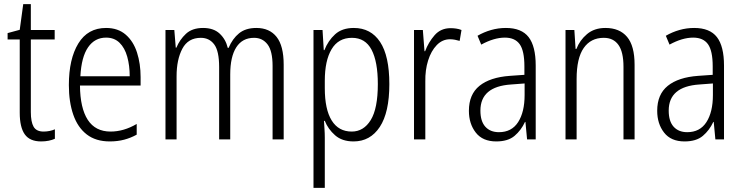

<svg xmlns="http://www.w3.org/2000/svg" viewBox="-20 -678 3613 934"><path d="M192 -38Q207 -38 221.5 -41Q236 -44 247 -49V-3Q234 3 217 6.5Q200 10 180 10Q125 10 100.5 -24.5Q76 -59 76 -130V-486H17V-517L76 -533L93 -658H130V-532H246V-486H130V-133Q130 -85 143.5 -61.5Q157 -38 192 -38Z M496 -542Q554 -542 591.5 -509.5Q629 -477 646.5 -422.5Q664 -368 664 -303V-262H369Q370 -152 407 -95Q444 -38 518 -38Q582 -38 645 -75V-23Q616 -7 584 1.5Q552 10 514 10Q446 10 402 -24Q358 -58 336.5 -120Q315 -182 315 -264Q315 -391 361 -466.5Q407 -542 496 -542ZM496 -495Q441 -495 408.5 -448Q376 -401 371 -307H611Q611 -359 599 -402Q587 -445 561.5 -470Q536 -495 496 -495Z M1227 -542Q1291 -542 1325.5 -498.5Q1360 -455 1360 -363V0H1306V-357Q1306 -430 1281.5 -462Q1257 -494 1216 -494Q1159 -494 1129.5 -448Q1100 -402 1100 -316V0H1046V-352Q1046 -430 1022 -462Q998 -494 957 -494Q895 -494 867 -441Q839 -388 839 -307V0H785V-532H828L835 -446H838Q854 -485 884.5 -513.5Q915 -542 968 -542Q1019 -542 1048.5 -514.5Q1078 -487 1088 -445H1092Q1111 -490 1143 -516Q1175 -542 1227 -542Z M1701 -542Q1784 -542 1829 -474Q1874 -406 1874 -269Q1874 -131 1827.5 -60.5Q1781 10 1700 10Q1644 10 1610 -20Q1576 -50 1560 -90H1556Q1557 -72 1558.5 -50.5Q1560 -29 1560 -8V236H1505V-532H1549L1555 -434H1558Q1576 -480 1610 -511Q1644 -542 1701 -542ZM1692 -494Q1626 -494 1593 -438.5Q1560 -383 1560 -285V-249Q1560 -146 1593.5 -92Q1627 -38 1691 -38Q1749 -38 1783.5 -94Q1818 -150 1818 -269Q1818 -378 1787.5 -436Q1757 -494 1692 -494Z M2172 -541Q2185 -541 2199 -539Q2213 -537 2225 -532L2216 -479Q2206 -482 2194 -484.5Q2182 -487 2169 -487Q2132 -487 2104.5 -458.5Q2077 -430 2062.5 -383.5Q2048 -337 2049 -282V0H1994V-532H2037L2045 -429H2048Q2064 -472 2094 -506.5Q2124 -541 2172 -541Z M2441 -542Q2517 -542 2551.5 -497.5Q2586 -453 2586 -359V0H2544L2536 -85H2534Q2515 -44 2483 -17Q2451 10 2394 10Q2328 10 2294.5 -33Q2261 -76 2261 -139Q2261 -219 2312.5 -260.5Q2364 -302 2460 -309L2531 -314V-355Q2531 -431 2508 -463Q2485 -495 2436 -495Q2383 -495 2321 -461L2303 -504Q2334 -522 2369 -532Q2404 -542 2441 -542ZM2466 -267Q2317 -257 2317 -140Q2317 -88 2341 -61.5Q2365 -35 2407 -35Q2469 -35 2500.5 -84Q2532 -133 2532 -216V-272Z M2925 -542Q2994 -542 3030.5 -498.5Q3067 -455 3067 -363V0H3013V-353Q3013 -425 2988.5 -459.5Q2964 -494 2917 -494Q2854 -494 2819.5 -444.5Q2785 -395 2785 -294V0H2731V-532H2774L2780 -440H2784Q2800 -482 2835.5 -512Q2871 -542 2925 -542Z M3357 -542Q3433 -542 3467.5 -497.5Q3502 -453 3502 -359V0H3460L3452 -85H3450Q3431 -44 3399 -17Q3367 10 3310 10Q3244 10 3210.5 -33Q3177 -76 3177 -139Q3177 -219 3228.5 -260.5Q3280 -302 3376 -309L3447 -314V-355Q3447 -431 3424 -463Q3401 -495 3352 -495Q3299 -495 3237 -461L3219 -504Q3250 -522 3285 -532Q3320 -542 3357 -542ZM3382 -267Q3233 -257 3233 -140Q3233 -88 3257 -61.5Q3281 -35 3323 -35Q3385 -35 3416.5 -84Q3448 -133 3448 -216V-272Z"/></svg>

Font: Noto Sans Gurmukhi Condensed Light
Style: Regular
Weight: 300
Width: 3
Designer: Jelle Bosma - Monotype Design Team
Foundry: Monotype Imaging Inc.
Version: Version 2.004; ttfautohint (v1.8.4.7-5d5b)